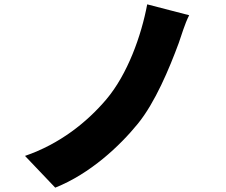

<svg xmlns="http://www.w3.org/2000/svg" viewBox="-20 -811 1040 883"><path d="M614 -242C693 -339 758 -494 802 -613C815 -649 829 -700 850 -741L657 -791C630 -647 567 -470 469 -354C380 -249 255 -149 95 -94L234 52C395 -12 531 -140 614 -242Z"/></svg>

Font: Glow Sans SC Normal Heavy
Style: Regular
Weight: 900
Designer: Ryoko NISHIZUKA (kana, bopomofo & ideographs); Paul D. Hunt (Latin, Greek & Cyrillic); Sandoll Communications, Soo-young
Version: Version 0.93